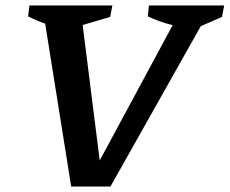

<svg xmlns="http://www.w3.org/2000/svg" viewBox="-20 -684 842 704"><path d="M241 0 135 -664H274L350 -61H327L652 -664H759L385 0ZM228 -576Q190 -583 154 -594.5Q118 -606 83 -624L88 -664H392L384 -622ZM691 -577Q645 -583 602.5 -594.5Q560 -606 522 -624L526 -664H802L794 -622Z"/></svg>

Font: Piazzolla Thin
Style: Bold Italic
Weight: 700
Italic angle: -11.3°
Version: Version 2.005